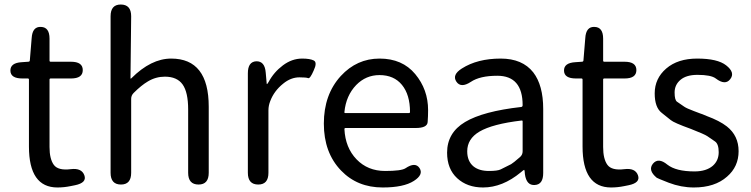

<svg xmlns="http://www.w3.org/2000/svg" viewBox="-20 -816 3322 849"><path d="M292 7Q263 13 234 13Q108 13 108 -168V-464Q108 -469 103 -469H79Q27 -469 26 -503Q25 -538 76 -541L105 -543Q112 -543 112 -550L120 -647Q123 -699 161 -697Q199 -696 199 -645V-548Q199 -543 204 -543H294Q346 -543 346 -506Q346 -469 294 -469H204Q199 -469 199 -464V-166Q199 -113 218 -87Q237 -61 293 -68Q341 -74 353 -41Q365 -8 312 3Z M515 0Q469 0 469 -52V-744Q469 -796 514 -796Q560 -796 560 -744L557 -471Q557 -466 561 -470Q648 -557 737 -557Q903 -557 903 -344V-52Q903 0 858 0Q812 0 812 -52V-332Q812 -408 787.5 -442.5Q763 -477 709 -477Q669 -477 634 -456Q605 -439 571 -405Q560 -394 560 -379V-52Q560 0 515 0Z M1122 0Q1076 0 1076 -52V-492Q1076 -543 1113 -545Q1151 -546 1155 -495L1159 -450Q1159 -444 1160.5 -444Q1162 -444 1168 -454Q1191 -497 1231 -527Q1271 -557 1316 -557Q1351 -557 1367.5 -548.5Q1384 -540 1367 -504Q1351 -467 1342.5 -470.5Q1334 -474 1304 -474Q1266 -474 1232 -446Q1192 -414 1175 -369Q1167 -349 1167 -328V-52Q1167 0 1122 0Z M1672 13Q1560 13 1488 -62Q1412 -141 1412 -269.5Q1412 -398 1487 -480Q1558 -557 1658.5 -557Q1759 -557 1816 -488.5Q1873 -420 1873 -329Q1873 -302 1871 -276Q1869 -250 1818 -250H1508Q1503 -250 1503 -245Q1507 -163 1556.5 -111.5Q1606 -60 1683 -60Q1755 -60 1773 -72Q1816 -101 1835 -73Q1854 -44 1810 -16Q1765 13 1672 13ZM1503 -321Q1502 -316 1507 -316H1788Q1793 -316 1793 -321Q1793 -397 1757.5 -440.5Q1722 -484 1658 -484Q1598 -484 1555 -440Q1510 -393 1503 -321Z M2116 13Q2046 13 2001.5 -28Q1957 -69 1957 -141Q1957 -229 2036.5 -276.5Q2116 -324 2285 -343Q2291 -344 2291 -351Q2291 -481 2179 -481Q2102 -481 2062 -454Q2018 -425 1998 -455Q1978 -485 2022 -513Q2091 -557 2194 -557Q2290 -557 2338 -496Q2382 -439 2382 -334V-51Q2382 0 2345 2Q2308 5 2301 -46L2300 -58Q2299 -65 2297.5 -65Q2296 -65 2283 -54Q2202 13 2116 13ZM2142 -60Q2180 -60 2194 -67Q2217 -78 2240 -90Q2249 -95 2280 -122Q2291 -132 2291 -147V-279Q2291 -284 2286 -283Q2158 -268 2100 -234Q2046 -202 2046 -147Q2046 -103 2074 -80Q2099 -60 2142 -60Z M2740 7Q2711 13 2682 13Q2556 13 2556 -168V-464Q2556 -469 2551 -469H2527Q2475 -469 2474 -503Q2473 -538 2524 -541L2553 -543Q2560 -543 2560 -550L2568 -647Q2571 -699 2609 -697Q2647 -696 2647 -645V-548Q2647 -543 2652 -543H2742Q2794 -543 2794 -506Q2794 -469 2742 -469H2652Q2647 -469 2647 -464V-166Q2647 -113 2666 -87Q2685 -61 2741 -68Q2789 -74 2801 -41Q2813 -8 2760 3Z M3048 13Q2992 13 2937 -8Q2886 -28 2884 -30Q2844 -63 2867 -92Q2891 -121 2931 -88Q2969 -58 3051 -58Q3103 -58 3132 -83Q3158 -106 3158 -143Q3158 -180 3141 -191Q3119 -206 3107.5 -214Q3096 -222 3035 -246Q2960 -273 2946 -285Q2926 -301 2906 -317Q2875 -341 2875 -403Q2875 -469 2926 -513Q2977 -557 3063 -557Q3153 -557 3191 -527Q3232 -495 3209 -466Q3187 -437 3145 -469Q3124 -485 3064 -485Q3015 -485 2989 -463Q2963 -441 2963 -407Q2963 -373 2974 -366Q2996 -351 3006 -344Q3016 -337 3048 -325Q3073 -316 3077 -314Q3082 -313 3105 -303Q3162 -282 3194 -257Q3246 -216 3246 -147.5Q3246 -79 3195 -35Q3141 13 3048 13Z"/></svg>

Font: Resource Han Rounded CN
Style: Regular
Weight: 400
Designer: Cyano Hao (round all glyphs); Ryoko NISHIZUKA  (kana, bopomofo & ideographs); Paul D. Hunt (Latin, Greek & Cyrillic); Sa
Foundry: Cyano Hao
Version: 0.990